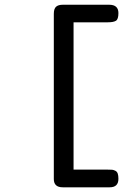

<svg xmlns="http://www.w3.org/2000/svg" viewBox="-20 -714 565 817"><path d="M209 47.9V-654.8Q209 -676.8 218.5 -685.3Q228 -693.8 247.1 -693.8H444.8Q483.9 -693.8 483.9 -658.2Q483.9 -632.3 473.4 -625.7Q462.9 -619.1 439 -619.1H293V7.8H439Q451.2 7.8 457 8.3Q462.9 8.8 470.5 12.5Q478 16.1 481 24.7Q483.9 33.2 483.9 46.9Q483.9 83 446.8 83H247.1Q209 83 209 47.9Z"/></svg>

Font: CMU Typewriter Text
Style: Bold
Weight: 700
Version: Version 0.7.0